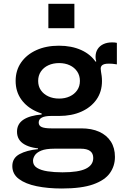

<svg xmlns="http://www.w3.org/2000/svg" viewBox="-20 -802 683 1044"><path d="M316 223Q240.5 223 179.5 210.5Q118.5 198 82.8 171.2Q47 144.5 47 101Q47 57.5 86 36.2Q125 15 186.5 9V-4L276 6.5Q229 6.5 204 17Q179 27.5 169.2 42.8Q159.5 58 159.5 72.5Q159.5 97 181 110.5Q202.5 124 238.5 129.5Q274.5 135 319.5 135Q407 135 447 115.2Q487 95.5 487 57Q487 6.5 419 6.5H223Q153.5 6.5 113 -16.8Q72.5 -40 72.5 -86Q72.5 -128 107 -151Q141.5 -174 206.5 -179.5V-200L301 -171.5H257Q225 -171.5 207.8 -162.8Q190.5 -154 190.5 -135.5Q190.5 -118 207.2 -111Q224 -104 258 -104H422Q478.5 -104 519.5 -85.5Q560.5 -67 582.8 -32.2Q605 2.5 605 51Q605 100.5 577.5 139.2Q550 178 486.8 200.5Q423.5 223 316 223ZM301 -171.5Q232.5 -171.5 179 -195.2Q125.5 -219 95.2 -261.8Q65 -304.5 65 -362Q65 -419.5 95 -462.5Q125 -505.5 178 -529.5Q231 -553.5 300.5 -553.5Q369.5 -553.5 421.8 -529.8Q474 -506 502 -463Q518.5 -441 526.5 -415.5Q534.5 -390 534.5 -361Q534.5 -303.5 504.8 -261Q475 -218.5 422.5 -195Q370 -171.5 301 -171.5ZM301.5 -266Q334 -266 359.5 -278Q385 -290 399.8 -311.5Q414.5 -333 414.5 -362Q414.5 -391 399.8 -413Q385 -435 359.5 -447Q334 -459 301.5 -459Q268.5 -459 242.8 -447Q217 -435 202.2 -413Q187.5 -391 187.5 -362Q187.5 -333 202.2 -311.5Q217 -290 242.8 -278Q268.5 -266 301.5 -266ZM534.5 -361 502 -420 477 -456.5 503.5 -468.5Q501.5 -474 500.5 -480Q499.5 -486 499.5 -492.5Q499.5 -517 510.8 -534.8Q522 -552.5 542.2 -562Q562.5 -571.5 589.5 -571.5Q597 -571.5 603.5 -571Q610 -570.5 615.5 -569V-452Q602.5 -454.5 591.8 -455.2Q581 -456 572 -456Q555.5 -456 545.8 -452.8Q536 -449.5 531.8 -443.5Q527.5 -437.5 527.5 -429Q527.5 -422.5 529.2 -412.5Q531 -402.5 532.8 -389.2Q534.5 -376 534.5 -361ZM243 -781.5H384.5V-648.5H243Z"/></svg>

Font: Hepta Slab ExtraLight SemiBold
Style: Regular
Weight: 600
Version: Version 1.102